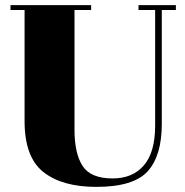

<svg xmlns="http://www.w3.org/2000/svg" viewBox="-20 -720 723 750"><path d="M420 -23Q498 -23 542 -74Q586 -125 586 -229V-681H521V-700H667V-681H612V-236Q612 -112 557 -51Q502 10 356 10Q223 10 149.5 -48Q76 -106 76 -247V-681H21V-700H336V-681H271V-213Q271 -121 302.5 -72Q334 -23 420 -23Z"/></svg>

Font: Abril Fatface
Style: Regular
Weight: 400
Designer: Veronika Burian, Jos Scaglione
Foundry: TypeTogether
Version: Version 1.001